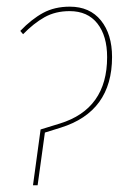

<svg xmlns="http://www.w3.org/2000/svg" viewBox="-20 -548 383 568"><path d="M77.6 0 100.1 -165 157.2 -182.6Q296.9 -225.6 296.9 -378.9Q296.9 -441.9 268.1 -478.5Q239.3 -515.1 186 -515.1Q144 -515.1 111.8 -497.1Q79.6 -479 48.3 -446.8L40 -456.5Q73.2 -491.2 107.4 -509.8Q141.6 -528.3 186.5 -528.3Q245.6 -528.3 278.6 -487.5Q311.5 -446.8 311.5 -379.4Q311.5 -217.8 159.7 -170.4L112.8 -155.8L91.3 0Z"/></svg>

Font: Fira Sans Compressed Hair
Style: Italic
Weight: 100
Width: 3
Italic angle: -8°
Designer: Carrois Corporate & Edenspiekermann AG
Foundry: Carrois Corporate GbR & Edenspiekermann AG
Version: Version 4.203;PS 004.203;hotconv 1.0.88;makeotf.lib2.5.64775